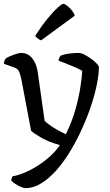

<svg xmlns="http://www.w3.org/2000/svg" viewBox="-32 -774 567 994"><path d="M99 200Q91 200 76 193.5Q61 187 47 178Q33 169 26 160Q27 152 29.5 146.5Q32 141 33 139Q76 131 123 107Q170 83 211.5 49Q253 15 278 -23Q219 -39 178.5 -63Q138 -87 129 -97L80 -356Q76 -377 69.5 -397Q63 -417 44 -424L-12 -444Q-11 -455 -7.5 -462.5Q-4 -470 -2 -472Q13 -481 38.5 -490.5Q64 -500 77 -500Q113 -500 135 -472Q157 -444 163 -403L199 -149Q204 -143 221 -130Q238 -117 261.5 -103.5Q285 -90 309 -79Q342 -147 359.5 -210.5Q377 -274 384.5 -325Q392 -376 394 -407Q380 -416 355 -426.5Q330 -437 306.5 -446.5Q283 -456 271 -460Q272 -469 275.5 -475.5Q279 -482 281 -485Q294 -492 321.5 -496Q349 -500 375 -500Q388 -500 405.5 -491Q423 -482 440 -469.5Q457 -457 468.5 -445Q480 -433 480 -427Q480 -390 470 -339.5Q460 -289 441 -231Q422 -173 396 -115Q369 -54 335.5 2.5Q302 59 263.5 103.5Q225 148 183.5 174Q142 200 99 200ZM181 -565Q172 -568 163.5 -575Q155 -582 150 -588Q182 -638 212.5 -675.5Q243 -713 265.5 -733.5Q288 -754 296 -754Q303 -754 315.5 -744.5Q328 -735 339.5 -721Q351 -707 355 -693Z"/></svg>

Font: Texturina 72pt Medium
Style: Regular
Weight: 500
Designer: Guillermo Torres Carreño
Foundry: Omnibus-Type
Version: Version 1.002; ttfautohint (v1.8.3)